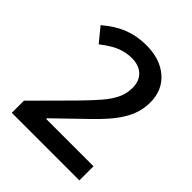

<svg xmlns="http://www.w3.org/2000/svg" viewBox="-201 -848 972 972"><g transform="rotate(45 285.5 -362.0)"><path d="M527.8 0H43.9V-86.9L228 -272Q309.6 -355.5 336.2 -390.4Q362.8 -425.3 375 -456.1Q387.2 -486.8 387.2 -522Q387.2 -570.3 358.2 -598.1Q329.1 -626 277.8 -626Q236.8 -626 198.5 -610.8Q160.2 -595.7 109.9 -556.2L47.9 -631.8Q107.4 -682.1 163.6 -703.1Q219.7 -724.1 283.2 -724.1Q382.8 -724.1 442.9 -672.1Q502.9 -620.1 502.9 -532.2Q502.9 -483.9 485.6 -440.4Q468.3 -397 432.4 -350.8Q396.5 -304.7 313 -226.1L189 -106V-101.1H527.8Z"/></g></svg>

Font: f2_56222          
Style: Regular
Weight: 600
Foundry: Ascender Corporation
Version: Version 1.10